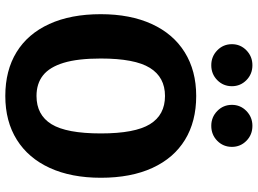

<svg xmlns="http://www.w3.org/2000/svg" viewBox="-145 -819 981 731"><g transform="rotate(90 345.5 -453.5)"><path d="M345.4 -710Q442.6 -710 512.3 -667.3Q582 -624.6 619.4 -543.1Q656.8 -461.6 656.8 -347Q656.8 -234.4 619.4 -152.6Q582 -70.8 512 -27Q442 16.8 345.4 16.8Q248.2 16.8 178.5 -26Q108.8 -68.8 71.4 -150.6Q34 -232.4 34 -346.6Q34 -458.8 71.4 -540.7Q108.8 -622.6 179 -666.3Q249.2 -710 345.4 -710ZM345.4 -591.2Q274 -591.2 238.4 -533.7Q202.8 -476.2 202.8 -346.6Q202.8 -259.2 219.1 -205.5Q235.4 -151.8 266.8 -126.9Q298.2 -102 345.4 -102Q417.8 -102 452.9 -159.2Q488 -216.4 488 -347Q488 -476.6 452.8 -533.9Q417.6 -591.2 345.4 -591.2ZM459 -924Q493 -924 516.1 -901.2Q539.2 -878.4 539.2 -846Q539.2 -813 516.1 -790.2Q493 -767.4 459 -767.4Q426 -767.4 402.6 -790.2Q379.2 -813 379.2 -846Q379.2 -878.4 402.6 -901.2Q426 -924 459 -924ZM228.4 -924Q262 -924 285.1 -901.2Q308.2 -878.4 308.2 -846Q308.2 -813 285.1 -790.2Q262 -767.4 228.4 -767.4Q195 -767.4 171.6 -790.2Q148.2 -813 148.2 -846Q148.2 -878.4 171.6 -901.2Q195 -924 228.4 -924Z"/></g></svg>

Font: Firava
Style: Regular
Weight: 400
Designer: Carrois Corporate & Edenspiekermann AG
Foundry: Greg Finn Gibson
Version: Version 5.000